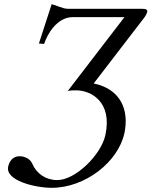

<svg xmlns="http://www.w3.org/2000/svg" viewBox="-20 -687 724 918"><path d="M304 -645C280 -645 249 -662 227 -667L166 -479L191 -477C205 -521 251 -604 326 -605H575L304 -252C318 -255 329 -255 345 -255C414 -255 518 -201 484 -42C464 53 341 174 254 174C199 174 155 144 134 95C125 74 100 60 73 60C39 60 24 87 19 110C5 176 147 211 227 211C387 211 545 88 575 -51C598 -162 557 -261 428 -288L660 -590C673 -605 682 -621 684 -631C686 -639 680 -645 659 -645Z"/></svg>

Font: Libertinus Sans
Style: Italic
Weight: 400
Italic angle: -12°
Designer: Philipp H. Poll, Khaled Hosny
Foundry: Caleb Maclennan
Version: Version 7.050;RELEASE